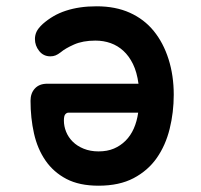

<svg xmlns="http://www.w3.org/2000/svg" viewBox="-20 -580 640 610"><path d="M140 -401Q118 -401 104.5 -418Q91 -435 91 -456Q91 -468 96 -479Q101 -490 116 -504Q132 -518 150 -528.5Q168 -539 189.5 -546Q211 -553 235 -556.5Q259 -560 287 -560Q347 -560 392.5 -539.5Q438 -519 468.5 -481.5Q499 -444 515.5 -392Q532 -340 532 -279Q532 -223 519 -170.5Q506 -118 478 -78Q450 -38 404.5 -14Q359 10 293 10Q232 10 191 -11.5Q150 -33 124.5 -70Q99 -107 88 -156Q77 -205 77 -260Q77 -284 91 -299Q105 -314 130 -314H420Q415 -351 402.5 -376.5Q390 -402 372 -418.5Q354 -435 331.5 -443Q309 -451 283 -451Q243 -451 215 -438.5Q187 -426 173 -414Q164 -407 156.5 -404Q149 -401 140 -401ZM419 -222H197Q192 -222 187.5 -217Q183 -212 183 -197Q183 -179 190 -161.5Q197 -144 211 -130Q225 -116 246 -107.5Q267 -99 293 -99Q321 -99 342 -108Q363 -117 379 -133Q395 -149 405 -171.5Q415 -194 419 -222Z"/></svg>

Font: Maple Mono SemiBold
Style: Regular
Weight: 600
Monospace: yes
Designer: subframe7536
Version: Version 7.000